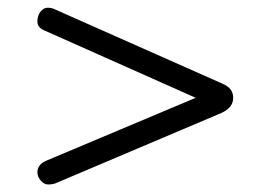

<svg xmlns="http://www.w3.org/2000/svg" viewBox="-20 -496 693 499"><path d="M558.2 -278.5Q586.1 -267.1 586.1 -241.8Q586.1 -216.5 555.7 -202.5L122.8 -19Q115.2 -16.5 105.1 -16.5Q94.9 -16.5 86.1 -26.6Q77.2 -36.7 77.2 -48.1Q77.2 -67.1 97.5 -77.2L488.6 -241.8L96.2 -416.5Q77.2 -424.1 77.2 -439.9Q77.2 -455.7 85.4 -465.8Q93.7 -475.9 103.8 -475.9Q113.9 -475.9 121.5 -472.2Z"/></svg>

Font: Mandali
Style: Regular
Weight: 400
Designer: Purushoth Kumar Guthula
Foundry: Silikandhra, Hyderabad
Version: Version 1.0.5; ttfautohint (v1.2.25-373a) -l 7 -r 28 -G 50 -